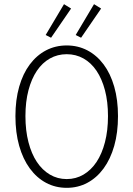

<svg xmlns="http://www.w3.org/2000/svg" viewBox="-20 -889 640 921"><path d="M300 12Q246 12 201 -12Q156 -36 123 -81Q90 -126 72 -189.5Q54 -253 54 -332Q54 -410 72 -473Q90 -536 123 -580Q156 -624 201 -647.5Q246 -671 300 -671Q354 -671 399 -647.5Q444 -624 477 -580Q510 -536 528 -473Q546 -410 546 -332Q546 -253 528 -189.5Q510 -126 477 -81Q444 -36 399 -12Q354 12 300 12ZM300 -30Q344 -30 380.5 -51.5Q417 -73 443 -112Q469 -151 483.5 -207Q498 -263 498 -332Q498 -401 483.5 -456Q469 -511 443 -549.5Q417 -588 380.5 -608.5Q344 -629 300 -629Q256 -629 219.5 -608.5Q183 -588 157 -549.5Q131 -511 116.5 -456Q102 -401 102 -332Q102 -263 116.5 -207Q131 -151 157 -112Q183 -73 219.5 -51.5Q256 -30 300 -30ZM225 -708 199 -721 287 -869 321 -848ZM369 -708 343 -721 431 -869 465 -848Z"/></svg>

Font: Source Code Pro Light
Style: Regular
Weight: 300
Monospace: yes
Designer: Paul D. Hunt, Teo Tuominen
Foundry: Adobe Systems Incorporated
Version: Version 2.030;PS 1.000;hotconv 16.6.51;makeotf.lib2.5.65220